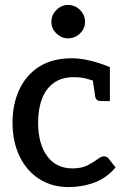

<svg xmlns="http://www.w3.org/2000/svg" viewBox="-20 -754 515 781"><path d="M258 7Q192 7 140.5 -25.5Q89 -58 60 -117.5Q31 -177 31 -255Q31 -331 59 -390.5Q87 -450 140.5 -483.5Q194 -517 274 -517Q307 -517 348 -507Q389 -497 427 -481V-421H372Q352 -429 330 -434.5Q308 -440 280 -440Q231 -440 199 -417Q167 -394 151 -352.5Q135 -311 135 -255Q135 -170 171.5 -119.5Q208 -69 275 -69Q312 -69 336 -81.5Q360 -94 376 -106Q392 -118 402 -118Q408 -118 413 -116Q418 -114 421 -110L450 -73Q414 -30 364 -11.5Q314 7 258 7ZM356 -437 427 -421V-343H391Q379 -343 373.5 -348.5Q368 -354 367 -363ZM257 -598Q230 -598 209.5 -618Q189 -638 189 -665Q189 -693 209.5 -713.5Q230 -734 257 -734Q285 -734 305.5 -713.5Q326 -693 326 -665Q326 -638 305.5 -618Q285 -598 257 -598Z"/></svg>

Font: Aleo Medium
Style: Regular
Weight: 500
Designer: Alessio Laiso
Foundry: Alessio Laiso
Version: Version 2.001;gftools[0.9.29]